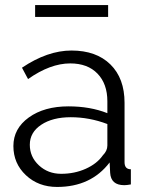

<svg xmlns="http://www.w3.org/2000/svg" viewBox="-20 -730 585 760"><path d="M206 10Q132 10 82.5 -36.5Q33 -83 33 -152Q33 -221 94 -265Q155 -309 251 -309Q337 -309 405 -282V-329Q405 -398 366 -438.5Q327 -479 258 -479Q179 -479 91 -417L67 -462Q168 -530 263 -530Q361 -530 417 -475Q473 -420 473 -323V-88Q473 -60 498 -60V0Q482 3 472 3Q419 3 416 -46L414 -87Q340 10 206 10ZM222 -42Q275 -42 319.5 -62Q364 -82 387 -115Q405 -133 405 -154V-239Q334 -266 260 -266Q188 -266 143 -236Q98 -206 98 -157Q98 -109 134 -75.5Q170 -42 222 -42ZM408 -663H119V-710H408Z"/></svg>

Font: Raleway
Style: Regular
Weight: 400
Designer: Matt McInerney, Pablo Impallari, Rodrigo Fuenzalida
Foundry: Matt McInerney, Pablo Impallari, Rodrigo Fuenzalida
Version: Version 1.000;PS 001.001;hotconv 1.0.56; ttfautohint (v1.5)